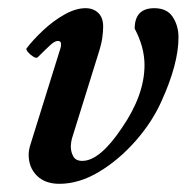

<svg xmlns="http://www.w3.org/2000/svg" viewBox="-20 -436 456 469"><path d="M125 13Q90 13 70 -7Q50 -27 50 -58Q50 -70 55 -85L127 -316Q129 -322 129 -324.5Q129 -327 129 -329Q129 -336 121 -336Q114 -336 103 -326Q92 -316 72 -296Q69 -293 61.5 -297.5Q54 -302 48.5 -308.5Q43 -315 45 -318Q61 -339 85.5 -362Q110 -385 137.5 -400.5Q165 -416 189 -416Q208 -416 220 -404.5Q232 -393 232 -371Q232 -360 230 -344.5Q228 -329 220 -304L158 -105Q153 -90 153 -78Q153 -65 159 -54Q165 -43 181 -43Q224 -43 278 -124Q333 -204 333 -277Q333 -321 309 -366Q309 -416 357 -416Q388 -416 402 -394.5Q416 -373 416 -345Q416 -312 405.5 -273Q395 -234 375 -190Q352 -138 311 -91.5Q270 -45 221.5 -16Q173 13 125 13Z"/></svg>

Font: Junicode
Style: Bold Italic
Weight: 700
Italic angle: -11°
Designer: Peter S. Baker
Version: Version 2.100; ttfautohint (v1.8.4)